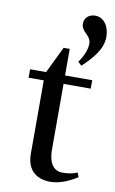

<svg xmlns="http://www.w3.org/2000/svg" viewBox="-90 -838 536 898"><g transform="rotate(10 178.0 -389.0)"><path d="M31 -450H103V-102C103 0 179 12 214 12C265 12 313 -14 342 -32L334 -53C310 -43 288 -40 263 -40C229 -40 197 -64 197 -140V-450H326V-490H197V-616H168L107 -490H31ZM247 -564 264 -548C308 -590 356 -639 356 -701C356 -751 329 -790 288 -790C257 -790 237 -769 237 -744C237 -702 283 -697 283 -656C283 -627 269 -595 247 -564Z"/></g></svg>

Font: Lingua Franca
Style: Regular
Weight: 400
Version: Version 1.19